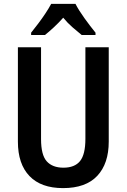

<svg xmlns="http://www.w3.org/2000/svg" viewBox="-20 -1008 651 987"><path d="M539 -280Q539 -167 480 -104Q421 -41 304 -41Q191 -41 131.5 -103Q72 -165 72 -280V-765H191V-293Q191 -211 220.5 -178.5Q250 -146 306 -146Q364 -146 391.5 -180Q419 -214 419 -294V-765H539ZM368 -988Q385 -955 414.5 -914Q444 -873 471 -840V-828H400Q379 -845 353 -867.5Q327 -890 305 -917Q281 -890 255.5 -866.5Q230 -843 211 -828H140V-840Q157 -861 177 -887.5Q197 -914 214.5 -940.5Q232 -967 243 -988Z"/></svg>

Font: Noto Sans Tamil UI Condensed SemiBold
Style: Regular
Weight: 600
Width: 3
Designer: Jelle Bosma - Monotype Design Team
Foundry: Monotype Imaging Inc.
Version: Version 2.004; ttfautohint (v1.8.4.7-5d5b)